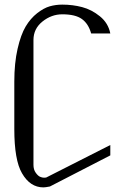

<svg xmlns="http://www.w3.org/2000/svg" viewBox="-20 -812 602 832"><path d="M458 -667H375Q363.3 -709 335 -729.5Q306.6 -750 250 -750Q203.1 -750 164.1 -718.8Q125 -687.5 125 -638.7V-97.7Q125 -77.1 134.8 -63.5Q144.5 -49.8 153.8 -45.9Q163.1 -42 169.9 -42Q176.8 -42 180.7 -43L458 -183.6V-138.7L196.3 -3.9Q176.8 0 168 0Q110.4 0 75.2 -61.5Q42 -118.2 42 -252.9V-458Q42 -539.1 56.2 -600.6Q70.3 -662.1 91.3 -697.3Q112.3 -732.4 141.1 -754.9Q169.9 -777.3 195.8 -784.7Q221.7 -792 250 -792Q294.9 -792 335.9 -781.2Q377 -770.5 413.1 -741.2Q449.2 -711.9 458 -667Z"/></svg>

Font: wanta
Style: Medium
Weight: 500
Version: Version 0.91